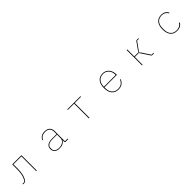

<svg xmlns="http://www.w3.org/2000/svg" viewBox="653 -2612 4693 4693"><g transform="rotate(-45 3000.0 -265.5)"><path d="M210 0V-19H273Q315 -58 342.5 -144.5Q370 -231 370 -373V-531H688V0H667V-512H391V-373Q391 -233 363.5 -143Q336 -53 294 -14Q280 0 256 0Z M1292 -136Q1292 -289 1500 -289H1659V-367Q1659 -447 1616.5 -486Q1574 -525 1497 -525Q1372 -525 1325 -421L1307 -429Q1360 -544 1497 -544Q1585 -544 1632.5 -499Q1680 -454 1680 -370V-20H1773V0H1689Q1673 0 1666 -7Q1659 -14 1659 -30V-80H1655Q1637 -40 1589 -13.5Q1541 13 1471 13Q1387 13 1339.5 -26Q1292 -65 1292 -136ZM1659 -155V-271H1501Q1408 -271 1361.5 -239Q1315 -207 1315 -152V-120Q1315 -67 1358.5 -36.5Q1402 -6 1471 -6Q1520 -6 1563 -23Q1606 -40 1632.5 -74Q1659 -108 1659 -155Z M2510 0H2489V-512H2272V-531H2727V-512H2510Z M3273 -266Q3273 -401 3333 -472.5Q3393 -544 3501 -544Q3568 -544 3619.5 -511.5Q3671 -479 3699 -419Q3727 -359 3727 -279V-270H3296V-240Q3296 -133 3352 -69.5Q3408 -6 3506 -6Q3576 -6 3625 -39.5Q3674 -73 3699 -138L3717 -130Q3692 -63 3638 -25Q3584 13 3506 13Q3396 13 3334.5 -58.5Q3273 -130 3273 -266ZM3296 -291V-289H3704V-293Q3704 -362 3678.5 -414.5Q3653 -467 3607 -496Q3561 -525 3501 -525Q3405 -525 3350.5 -461.5Q3296 -398 3296 -291Z M4324 0V-531H4345V-288H4483L4642 -512Q4650 -523 4657 -527Q4664 -531 4675 -531H4731V-512H4666L4526 -316Q4512 -297 4504 -289.5Q4496 -282 4485 -280V-277Q4498 -274 4507.5 -265.5Q4517 -257 4530 -237L4674 -19H4739V0H4679Q4668 0 4662.5 -3Q4657 -6 4651 -15L4483 -269H4345V0Z M5299 -266Q5299 -402 5359.5 -473Q5420 -544 5530 -544Q5653 -544 5711 -439L5693 -429Q5665 -477 5626 -501Q5587 -525 5530 -525Q5431 -525 5376.5 -462Q5322 -399 5322 -291V-240Q5322 -132 5376.5 -69Q5431 -6 5530 -6Q5648 -6 5703 -99L5720 -88Q5661 13 5530 13Q5420 13 5359.5 -58.5Q5299 -130 5299 -266Z"/></g></svg>

Font: IBM Plex Sans JP Thin
Style: Regular
Weight: 100
Designer: Mike Abbink; Paul van der Laan; Pieter van Rosmalen; Wujin Sim; Yejin Wi; Jinhee Kim; Boomi Park; Yona Kim; Kichan Ma
Foundry: Sandoll Inc.
Version: Version 1.001